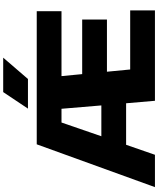

<svg xmlns="http://www.w3.org/2000/svg" viewBox="86 -1076 990 1202"><g transform="rotate(-90 581.0 -475.0)"><path d="M747 -155H1117V0H551L535.5 -180.5H275.5L213 0H10.5L278.5 -740H1112V-585H705.5L718 -455.5H1059.5V-300.5H733ZM329 -335.5H522L501 -585H415ZM502 -795 605.5 -950H821L687.5 -795Z"/></g></svg>

Font: Encode Sans Expanded ExtraBold
Style: Regular
Weight: 800
Width: 7
Designer: Multiple Designers
Foundry: Impallari Type
Version: Version 2.000